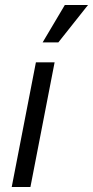

<svg xmlns="http://www.w3.org/2000/svg" viewBox="-20 -750 373 770"><path d="M27 0H102L199 -500H124ZM151 -580H214L333 -730H240Z"/></svg>

Font: Uncut Sans
Style: Italic
Weight: 400
Italic angle: -11°
Designer: Kasper Nordkvist
Foundry: UNCUT.wtf
Version: Version 1.304;Glyphs 3.2 (3246)